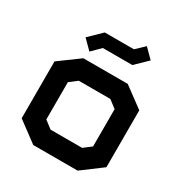

<svg xmlns="http://www.w3.org/2000/svg" viewBox="-161 -798 870 918"><g transform="rotate(30 274.0 -338.5)"><path d="M397 2H152L40 -81V-395L152 -477H397L508 -395V-81ZM403 -341 361 -373H187L145 -341V-135L187 -103H361L403 -135ZM111 -569 179 -635H340L386 -679L436 -629L371 -566H208L161 -519Z"/></g></svg>

Font: Turret Road ExtraBold
Style: Regular
Weight: 800
Designer: Noponies
Foundry: Noponies
Version: Version 1.001; ttfautohint (v1.8)